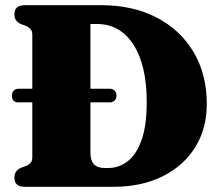

<svg xmlns="http://www.w3.org/2000/svg" viewBox="-20 -720 843 740"><path d="M35.5 -35Q35.5 -61.5 60 -73L80.5 -80.5Q92.5 -85.5 98.5 -93Q104.5 -100.5 104.5 -114.5V-325.5H50Q26 -325.5 26 -352Q26 -363.5 33 -370.8Q40 -378 51 -378H104.5V-585.5Q104.5 -599.5 98.5 -607Q92.5 -614.5 80.5 -620L60 -627.5Q35.5 -638.5 35.5 -665Q35.5 -700 76 -700H370.5Q491.5 -700 583 -652.8Q674.5 -605.5 725.8 -519.8Q777 -434 777 -319Q777 -224.5 732.5 -152.8Q688 -81 607 -40.5Q526 0 415.5 0H76Q35.5 0 35.5 -35ZM397 -72.5Q438.5 -72.5 472.2 -98.5Q506 -124.5 525.8 -180.8Q545.5 -237 545.5 -327Q545.5 -468.5 494.2 -548Q443 -627.5 354 -627.5H328.5V-378H403.5Q414.5 -378 421.8 -370.8Q429 -363.5 429 -352Q429 -339.5 421.8 -332.5Q414.5 -325.5 403.5 -325.5H328.5V-130.5Q328.5 -72.5 383 -72.5Z"/></svg>

Font: Fraunces 72pt Soft Black
Style: Regular
Weight: 900
Version: Version 1.000;[b76b70a41]